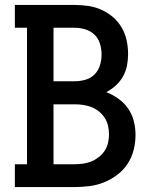

<svg xmlns="http://www.w3.org/2000/svg" viewBox="-20 -755 640 775"><path d="M40 0V-92H89V-643H40V-735H281Q309 -735 336.5 -731Q364 -727 389.5 -715.5Q415 -704 436 -686Q457 -668 471 -644Q485 -620 491 -592.5Q497 -565 497 -537Q497 -513 492.5 -490Q488 -467 476.5 -446.5Q465 -426 447.5 -410Q430 -394 409 -383Q435 -373 458 -356.5Q481 -340 497 -317Q513 -294 520 -266.5Q527 -239 527 -211Q527 -180 519.5 -150Q512 -120 495.5 -94.5Q479 -69 454 -50Q429 -31 401 -19.5Q373 -8 342.5 -4Q312 0 281 0ZM281 -427Q303 -427 324.5 -433Q346 -439 361.5 -454.5Q377 -470 383.5 -491.5Q390 -513 390 -535Q390 -557 383.5 -578.5Q377 -600 361.5 -615Q346 -630 324.5 -636.5Q303 -643 281 -643H196V-427ZM196 -92H281Q298 -92 315.5 -94.5Q333 -97 349 -103.5Q365 -110 379 -121Q393 -132 402.5 -146.5Q412 -161 416 -178Q420 -195 420 -213Q420 -230 416 -247.5Q412 -265 402.5 -279.5Q393 -294 379.5 -305Q366 -316 349.5 -322.5Q333 -329 315.5 -331.5Q298 -334 281 -334H196Z"/></svg>

Font: Iosevka Slab Semibold Extended
Style: Regular
Weight: 600
Width: 7
Monospace: yes
Designer: Belleve Invis
Foundry: Belleve Invis
Version: Version 11.1.0; ttfautohint (v1.8.3)